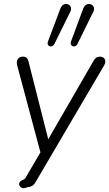

<svg xmlns="http://www.w3.org/2000/svg" viewBox="-20 -782 559 983"><path d="M85 175C94 184 105 183 122 176C146 175 157 160 162 150L167 142L513 -447C527 -471 516 -492 492 -492C476 -492 467 -485 458 -469L227 -69L127 -463C122 -484 115 -492 97 -492C73 -492 61 -473 68 -447L187 -2L115 121L111 128C109 132 103 138 96 139C77 148 72 162 85 175ZM376 -556 458 -722C476 -759 422 -781 406 -738L343 -568C336 -545 365 -534 376 -556ZM258 -556 340 -722C359 -759 305 -781 289 -738L225 -568C217 -545 247 -534 258 -556Z"/></svg>

Font: SN Pro Light
Style: Italic
Weight: 300
Italic angle: -8.99998°
Designer: Tobias Whetton
Foundry: Supernotes
Version: Version 1.001;Glyphs 3.2 (3249)